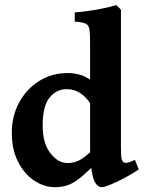

<svg xmlns="http://www.w3.org/2000/svg" viewBox="-20 -736 577 769"><path d="M535.6 -57.1Q507.8 -38.6 476.8 -22.2Q445.8 -5.9 421.4 3.9Q397 13.7 388.7 13.7Q363.3 13.7 352.1 -28.1Q340.8 -69.8 340.8 -144V-569.8Q340.8 -604 337.9 -620.1Q335 -636.2 322 -641.8Q309.1 -647.5 279.3 -649.4V-686Q334 -690.9 377.9 -699.5Q421.9 -708 445.8 -715.8L464.4 -697.3V-145Q464.4 -112.3 467 -100.6Q469.7 -88.9 475.1 -85.9Q480.5 -83 488.5 -84Q496.6 -85 520.5 -95.7ZM374.5 -92.3Q334.5 -51.8 307.1 -28.6Q279.8 -5.4 255.6 4.2Q231.4 13.7 199.7 13.7Q156.7 13.7 117.2 -12.5Q77.6 -38.6 52.5 -87.6Q27.3 -136.7 27.3 -205.1Q27.3 -270 55.9 -324Q84.5 -377.9 135.3 -410.6Q186 -443.4 252 -443.4Q279.3 -443.4 307.4 -434.3Q335.4 -425.3 371.1 -392.6Q371.1 -364.7 365 -345.5Q358.9 -326.2 344.2 -317.4Q326.7 -346.2 302.5 -362.5Q278.3 -378.9 247.1 -378.9Q206.1 -378.9 178.5 -345.2Q150.9 -311.5 150.9 -233.4Q150.9 -162.1 181.6 -122.6Q212.4 -83 250.5 -83Q276.4 -83 298.6 -94.5Q320.8 -106 353 -137.2Q356.9 -135.3 361.8 -125.2Q366.7 -115.2 370.4 -105Q374 -94.7 374.5 -92.3Z"/></svg>

Font: Namdhinggo ExtraBold
Style: Regular
Weight: 800
Designer: Victor Gaultney
Foundry: SIL International
Version: Version 3.001